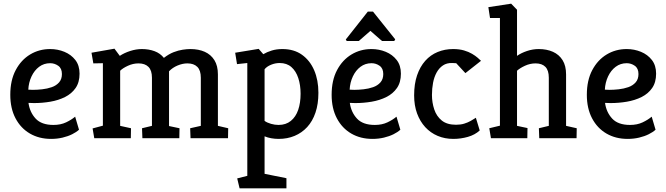

<svg xmlns="http://www.w3.org/2000/svg" viewBox="-20 -752 3627 1045"><path d="M258 4Q193 4 143 -25Q93 -54 64.5 -108Q36 -162 36 -236Q36 -315 65.5 -370.5Q95 -426 144 -455.5Q193 -485 253 -485Q294 -485 330.5 -470Q367 -455 390 -425.5Q413 -396 413 -351Q413 -304 391.5 -273Q370 -242 334 -224Q298 -206 254 -198.5Q210 -191 165 -191L135 -192Q142 -141 174 -106.5Q206 -72 271 -72Q310 -72 339.5 -86Q369 -100 389 -117L410 -46Q396 -33 373 -21.5Q350 -10 320.5 -3Q291 4 258 4ZM134 -264 159 -263Q182 -263 209.5 -266Q237 -269 261.5 -277.5Q286 -286 301.5 -303.5Q317 -321 317 -349Q317 -380 297 -394Q277 -408 253 -408Q219 -408 193 -388.5Q167 -369 151.5 -336Q136 -303 134 -264Z M493 0 484 -53 540 -68V-408L488 -407L478 -465L603 -487L632 -448Q656 -464 688.5 -474.5Q721 -485 752 -485Q790 -485 821 -473.5Q852 -462 872 -437Q899 -458 925 -468Q951 -478 974.5 -481.5Q998 -485 1016 -485Q1061 -485 1094.5 -470Q1128 -455 1147 -424.5Q1166 -394 1166 -347V-67L1222 -54L1221 0H1017L1015 -54L1073 -67V-329Q1073 -369 1054 -388Q1035 -407 1000 -407Q974 -407 946.5 -395.5Q919 -384 900 -364V-66L957 -54L956 0H755L753 -54L807 -67V-329Q807 -369 788 -388Q769 -407 734 -407Q704 -407 676 -394Q648 -381 634 -367V-67L693 -54L692 0Z M1284 273 1271 219 1326 205V-409L1270 -403L1260 -465L1388 -486L1413 -457Q1433 -469 1459 -477Q1485 -485 1517 -485Q1580 -485 1623.5 -454Q1667 -423 1690 -369.5Q1713 -316 1713 -247Q1713 -186 1697 -139Q1681 -92 1652 -60.5Q1623 -29 1583.5 -12.5Q1544 4 1497 4Q1476 4 1456.5 0.5Q1437 -3 1420 -10V194L1539 218V273ZM1496 -72Q1536 -72 1563 -94Q1590 -116 1603 -154Q1616 -192 1616 -242Q1616 -289 1603.5 -327Q1591 -365 1566 -387Q1541 -409 1502 -409Q1478 -409 1455 -399.5Q1432 -390 1420 -375V-94Q1434 -84 1455 -78Q1476 -72 1496 -72Z M2007 4Q1942 4 1892 -25Q1842 -54 1813.5 -108Q1785 -162 1785 -236Q1785 -315 1814.5 -370.5Q1844 -426 1893 -455.5Q1942 -485 2002 -485Q2043 -485 2079.5 -470Q2116 -455 2139 -425.5Q2162 -396 2162 -351Q2162 -304 2140.5 -273Q2119 -242 2083 -224Q2047 -206 2003 -198.5Q1959 -191 1914 -191L1884 -192Q1891 -141 1923 -106.5Q1955 -72 2020 -72Q2059 -72 2088.5 -86Q2118 -100 2138 -117L2159 -46Q2145 -33 2122 -21.5Q2099 -10 2069.5 -3Q2040 4 2007 4ZM1883 -264 1908 -263Q1931 -263 1958.5 -266Q1986 -269 2010.5 -277.5Q2035 -286 2050.5 -303.5Q2066 -321 2066 -349Q2066 -380 2046 -394Q2026 -408 2002 -408Q1968 -408 1942 -388.5Q1916 -369 1900.5 -336Q1885 -303 1883 -264ZM1867 -529 1862 -537 1982 -689H2010L2131 -538L2126 -529H2059L1996 -584L1933 -529Z M2447 4Q2401 4 2362 -12.5Q2323 -29 2294.5 -60Q2266 -91 2250 -134.5Q2234 -178 2234 -233Q2234 -295 2250 -342Q2266 -389 2294.5 -421Q2323 -453 2362 -469Q2401 -485 2446 -485Q2480 -485 2505.5 -477.5Q2531 -470 2549.5 -459Q2568 -448 2580 -437.5Q2592 -427 2598 -421L2513 -354L2463 -408L2441 -409Q2412 -410 2391 -396Q2370 -382 2356.5 -357.5Q2343 -333 2337 -301.5Q2331 -270 2331 -235Q2331 -194 2343.5 -156.5Q2356 -119 2384.5 -96Q2413 -73 2462 -73Q2487 -73 2506.5 -79Q2526 -85 2542 -94Q2558 -103 2570 -111L2591 -42Q2565 -18 2526.5 -7Q2488 4 2447 4Z M2652 0 2643 -54 2701 -68V-654H2647L2638 -713L2762 -732L2794 -699V-448Q2817 -464 2848.5 -474.5Q2880 -485 2912 -485Q2956 -485 2989.5 -470Q3023 -455 3042 -424.5Q3061 -394 3061 -347V-67L3119 -54L3118 0H2915L2913 -54L2967 -67V-329Q2967 -369 2948.5 -388Q2930 -407 2895 -407Q2865 -407 2837 -394Q2809 -381 2794 -367V-67L2851 -55L2850 0Z M3396 4Q3331 4 3281 -25Q3231 -54 3202.5 -108Q3174 -162 3174 -236Q3174 -315 3203.5 -370.5Q3233 -426 3282 -455.5Q3331 -485 3391 -485Q3432 -485 3468.5 -470Q3505 -455 3528 -425.5Q3551 -396 3551 -351Q3551 -304 3529.5 -273Q3508 -242 3472 -224Q3436 -206 3392 -198.5Q3348 -191 3303 -191L3273 -192Q3280 -141 3312 -106.5Q3344 -72 3409 -72Q3448 -72 3477.5 -86Q3507 -100 3527 -117L3548 -46Q3534 -33 3511 -21.5Q3488 -10 3458.5 -3Q3429 4 3396 4ZM3272 -264 3297 -263Q3320 -263 3347.5 -266Q3375 -269 3399.5 -277.5Q3424 -286 3439.5 -303.5Q3455 -321 3455 -349Q3455 -380 3435 -394Q3415 -408 3391 -408Q3357 -408 3331 -388.5Q3305 -369 3289.5 -336Q3274 -303 3272 -264Z"/></svg>

Font: Kreon Light
Style: Regular
Weight: 400
Version: Version 2.002